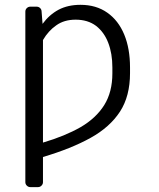

<svg xmlns="http://www.w3.org/2000/svg" viewBox="-20 -558 646 781"><path d="M83.1 182.9V-510.7Q83.1 -519.2 89.1 -525Q95.2 -530.9 103.3 -530.9H128.9Q137.1 -530.9 142.9 -525.4Q148.8 -519.9 149.1 -512.1L153.1 -460.9Q180.4 -498.2 218.4 -518.5Q256.4 -538.4 307.2 -538.4Q371.4 -538.4 416.5 -506.4Q461.6 -474.8 485.4 -417.3Q508.9 -360.4 508.9 -283.4V-260.3Q508.9 -167.3 468.4 -104.4Q426.8 -40.5 348.4 2.8Q269.9 46.5 154.8 80.6V182.9Q154.8 191.1 148.8 197.1Q142.8 203.1 134.6 203.1H103.3Q95.2 203.1 89.1 197.1Q83.1 191.1 83.1 182.9ZM307.9 -40.8Q370.7 -77.4 404.1 -130.7Q437.1 -183.9 437.1 -259.6V-283.7Q437.1 -339.8 420.5 -383.2Q404.1 -426.8 370.7 -452.8Q337 -478 287.6 -478Q240.8 -478 208.8 -454.9Q176.5 -432.5 154.8 -395.2V22Q244 -4.3 307.9 -40.8Z"/></svg>

Font: DeltaSans Light
Style: Regular
Weight: 300
Designer: Rasmus Andersson
Foundry: rsms
Version: Version 3.012